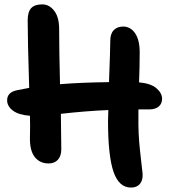

<svg xmlns="http://www.w3.org/2000/svg" viewBox="-20 -805 764 867"><path d="M199.2 -66.9Q160.2 -66.9 137 -95.9Q113.8 -125 115.2 -185.1Q116.7 -237.8 115.2 -282.2Q63.5 -286.1 37.8 -305.9Q12.2 -325.7 12.2 -352.1Q12.2 -387.2 54.2 -397Q100.1 -406.2 111.8 -408.2Q105 -622.6 105 -712.9Q105 -751 120.6 -768.1Q136.2 -785.2 170.9 -785.2Q202.6 -785.2 224.9 -756.1Q247.1 -727.1 247.1 -673.8Q247.1 -579.1 251 -424.8Q346.2 -432.6 472.2 -434.1Q478 -586.4 478 -621.1Q478 -652.8 493.7 -668.9Q509.3 -685.1 536.1 -685.1Q569.3 -685.1 590.1 -654.8Q610.8 -624.5 610.8 -568.8Q610.8 -503.4 607.9 -433.1Q661.6 -428.2 686.8 -406.2Q711.9 -384.3 711.9 -358.9Q711.9 -336.9 696.8 -324Q681.6 -311 653.8 -311H605V-241.2Q605.5 -202.6 608.4 -166.5Q611.3 -130.4 616.7 -84.7Q622.1 -39.1 624 -20Q625.5 9.3 611.6 25.6Q597.7 42 571.8 42Q516.6 42 492.2 -30.3Q467.8 -102.5 467.8 -259.8Q467.8 -267.6 468.5 -283.7Q469.2 -299.8 469.2 -308.1Q366.2 -303.7 254.9 -291Q256.8 -187.5 256.8 -130.9Q256.8 -100.6 241.5 -83.7Q226.1 -66.9 199.2 -66.9Z"/></svg>

Font: Shantell Sans Irregular Bouncy
Style: Regular
Weight: 600
Designer: Stephen Nixon, Anya Danilova, Shantell Martin
Foundry: Arrow Type
Version: Version 1.006;[9816181b4]